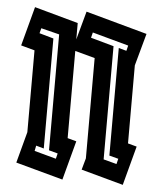

<svg xmlns="http://www.w3.org/2000/svg" viewBox="-48 -672 586 713"><g transform="rotate(5 245.0 -315.5)"><path d="M15 -484 54 -630 217 -585V-524L246 -630L475 -567L442 -447V-156L475 -147L436 -1L279 -44L291 -87V-461L217 -481V-156L250 -147L211 -1L35 -49L66 -165V-470ZM357 -511V-89L406 -76L411 -96L377 -105V-506L406 -498L411 -518L276 -555L271 -535ZM132 -110 103 -118 99 -98 180 -76 185 -96 152 -105V-537L84 -554L79 -535L132 -520Z"/></g></svg>

Font: Blaka Hollow
Style: Regular
Weight: 400
Designer: Mohamed Gaber
Foundry: Kief Type Foundry
Version: Version 1.003; ttfautohint (v1.8.4.7-5d5b)